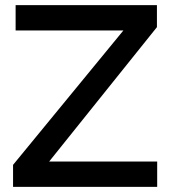

<svg xmlns="http://www.w3.org/2000/svg" viewBox="-20 -730 669 750"><path d="M594 0V-99H172L593 -624V-710H41V-611H462L31 -86V0Z"/></svg>

Font: RT Raleway SemiBold
Style: Regular
Weight: 400
Designer: Matt McInerney, Pablo Impallari, Rodrigo Fuenzalida — Edited by Milan Moffatt in April 2016
Foundry: Matt McInerney, Pablo Impallari, Rodrigo Fuenzalida — Edited by Milan Moffatt in April 2016
Version: Version 3.001